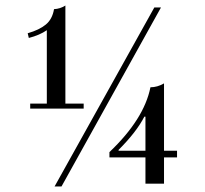

<svg xmlns="http://www.w3.org/2000/svg" viewBox="-20 -683 739 693"><path d="M177 -10 537 -656H561L202 -10ZM149 -309V-574Q123 -556 84 -546L80 -563Q122 -575 145.5 -594.5Q169 -614 175 -650Q197 -651 216 -663V-309H282V-291H89V-309ZM523 -368Q548 -368 572 -382V-139H619V-115H572V-20H505V-115H375V-134Q500 -253 523 -368ZM408 -139H505V-262H501Q473 -207 408 -142Z"/></svg>

Font: Elsie Swash Caps
Style: Regular
Weight: 400
Designer: Alejandro Inler
Foundry: Alejandro Inler
Version: 1.003